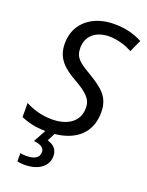

<svg xmlns="http://www.w3.org/2000/svg" viewBox="-175 -809 869 1135"><g transform="rotate(20 259.5 -242.0)"><path d="M19 -110V-22C63 -2 110 9 174 10L131 88C171 93 198 105 198 134C198 169 171 187 116 187C107 187 93 186 80 183V235C92 238 107 240 125 240C218 240 270 194 270 134C270 85 237 66 206 57L231 8C364 -6 447 -78 447 -207C447 -306 388 -346 302 -398C233 -439 200 -461 200 -523C200 -600 257 -645 340 -645C395 -645 450 -625 485 -606L519 -682C468 -709 415 -724 340 -724C212 -724 105 -650 105 -517C105 -424 158 -378 235 -334C322 -285 353 -253 353 -200C353 -108 276 -68 186 -68C114 -68 59 -89 19 -110Z"/></g></svg>

Font: BC Sans
Style: Italic
Weight: 400
Italic angle: -12°
Designer: Monotype Design Team
Designer: Province of B.C.
Foundry: Monotype Imaging Inc.
Version: Version 2.000;GOOG;noto-source:20170915:90ef993387c0